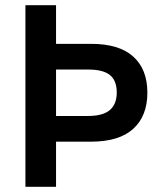

<svg xmlns="http://www.w3.org/2000/svg" viewBox="-20 -720 610 740"><path d="M78 -700H196V-551H331Q439 -551 493.5 -502Q548 -453 548 -363Q548 -273 493.5 -223.5Q439 -174 331 -174H196V0H78ZM319 -273Q377 -273 403.5 -296Q430 -319 430 -363Q430 -409 404 -430.5Q378 -452 319 -452H196V-273Z"/></svg>

Font: Cabin SemiBold
Style: Regular
Weight: 600
Designer: Pablo Impallari
Foundry: Pablo Impallari. http://www.impallari.com Igino Marini. http://www.ikern.com
Version: Version 2.001